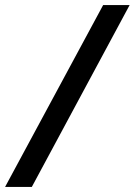

<svg xmlns="http://www.w3.org/2000/svg" viewBox="-63 -734 529 754"><path d="M-43 0 342 -714H446L62 0Z"/></svg>

Font: Noto Sans Display Medium
Style: Italic
Weight: 500
Italic angle: -12°
Designer: Monotype Design Team
Foundry: Monotype Imaging Inc.
Version: Version 2.003